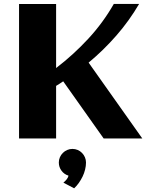

<svg xmlns="http://www.w3.org/2000/svg" viewBox="-20 -724 764 1004"><path d="M273.4 0H79.6V-703.1H273.4V-368.2Q363.3 -437 441.2 -521Q519 -605 575.2 -703.6H707.5Q655.8 -615.2 588.9 -538.6Q522 -461.9 443.4 -396.5L724.1 0H522L310.5 -298.8Q301.3 -292.5 292.2 -286.6Q283.2 -280.8 273.4 -274.9ZM429.7 126Q429.7 144 425 162.8Q420.4 181.6 411.9 199.2Q403.3 216.8 392.1 232.7Q380.9 248.5 367.7 260.7L311.5 231Q319.8 224.6 328.1 214.6Q336.4 204.6 337.9 194.3Q315.4 187.5 301.5 168.5Q287.6 149.4 287.6 126Q287.6 111.3 293.2 98.4Q298.8 85.4 308.6 75.7Q318.4 65.9 331.3 60.3Q344.2 54.7 358.9 54.7Q373.5 54.7 386.5 60.3Q399.4 65.9 408.9 75.7Q418.5 85.4 424.1 98.4Q429.7 111.3 429.7 126Z"/></svg>

Font: Aclonica
Style: Regular
Weight: 400
Version: Version 1.001